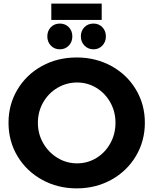

<svg xmlns="http://www.w3.org/2000/svg" viewBox="-20 -1028 845 1059"><path d="M27 -351Q27 -452 76.5 -534.5Q126 -617 211.5 -664Q297 -711 403 -711Q508 -711 594 -664Q680 -617 729.5 -534.5Q779 -452 779 -351Q779 -250 729.5 -167Q680 -84 594 -36.5Q508 11 403 11Q298 11 212 -36.5Q126 -84 76.5 -166.5Q27 -249 27 -351ZM189 -351Q189 -289 218.5 -238Q248 -187 297.5 -157Q347 -127 405 -127Q463 -127 511.5 -156.5Q560 -186 588.5 -237.5Q617 -289 617 -351Q617 -412 588.5 -463Q560 -514 511.5 -543.5Q463 -573 405 -573Q347 -573 297 -543.5Q247 -514 218 -463Q189 -412 189 -351ZM379 -827Q379 -797 359.5 -776.5Q340 -756 310 -756Q280 -756 260.5 -776.5Q241 -797 241 -827Q241 -858 260.5 -878Q280 -898 310 -898Q340 -898 359.5 -878Q379 -858 379 -827ZM564 -827Q564 -797 544.5 -776.5Q525 -756 496 -756Q466 -756 446 -776.5Q426 -797 426 -827Q426 -858 445.5 -878Q465 -898 496 -898Q525 -898 544.5 -878Q564 -858 564 -827ZM263 -1008H541V-918H263Z"/></svg>

Font: Argentum Sans SemiBold
Style: Regular
Weight: 600
Designer: Julieta Ulanovsky (Modified by Cristiano Sobral)
Foundry: Julieta Ulanovsky
Version: Version 5.001;November 22, 2018;FontCreator 11.5.0.2425 64-b